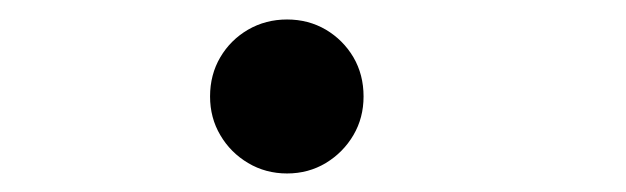

<svg xmlns="http://www.w3.org/2000/svg" viewBox="-20 -164 659 202"><path d="M282 18.5Q259.5 18.5 241 7.5Q222.5 -3.5 211.8 -21.8Q201 -40 201 -62.5Q201 -85.5 211.8 -103.8Q222.5 -122 241 -132.8Q259.5 -143.5 282 -143.5Q304.5 -143.5 322.8 -132.8Q341 -122 351.8 -103.8Q362.5 -85.5 362.5 -62.5Q362.5 -40 351.8 -21.8Q341 -3.5 322.8 7.5Q304.5 18.5 282 18.5Z"/></svg>

Font: Sono ExtraLight Monospace
Style: Regular
Weight: 400
Version: Version 2.112